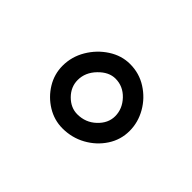

<svg xmlns="http://www.w3.org/2000/svg" viewBox="-59 -947 523 523"><g transform="rotate(45 202.5 -686.0)"><path d="M335 -683.1Q335 -648.9 316.4 -620.6Q297.9 -592.3 267.3 -575.4Q236.8 -558.6 200.7 -558.6Q168.9 -558.6 141.4 -575.4Q113.8 -592.3 96.9 -619.9Q80.1 -647.5 80.1 -679.7Q80.1 -714.4 98.1 -744.9Q116.2 -775.4 145.3 -794.2Q174.3 -813 207 -813Q242.7 -813 271.7 -794.4Q300.8 -775.9 317.9 -746.1Q335 -716.3 335 -683.1ZM278.8 -683.6Q278.8 -711.9 257.6 -734.4Q236.3 -756.8 207 -756.8Q181.6 -756.8 159.2 -733.6Q136.7 -710.4 136.7 -681.2Q136.7 -654.8 156.7 -634.5Q176.8 -614.3 202.1 -614.3Q233.9 -614.3 256.3 -635.5Q278.8 -656.7 278.8 -683.6Z"/></g></svg>

Font: Mikhak-FD Medium
Style: Regular
Weight: 500
Designer: Amin Abedi
Version: Version 3.2